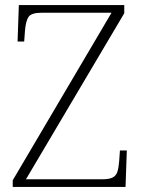

<svg xmlns="http://www.w3.org/2000/svg" viewBox="-20 -734 558 754"><path d="M30 0V-26L418 -684H144Q103 -684 92 -667.5Q81 -651 78 -612L75 -571H49L54 -714H468V-682L82 -30H382Q409 -30 422.5 -37Q436 -44 441 -59.5Q446 -75 448 -101L451 -143H478L473 0Z"/></svg>

Font: Noto Serif Hentaigana ExtraLight
Style: Regular
Weight: 200
Designer: Kazuhiro Yamada
Foundry: nipponia
Version: Version 1.000